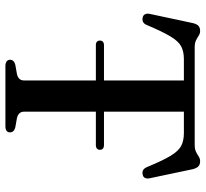

<svg xmlns="http://www.w3.org/2000/svg" viewBox="-45 -715 760 710"><g transform="rotate(90 335.0 -360.0)"><path d="M130 -349.5Q130 -356.5 134.5 -360.5Q139 -364.5 146.5 -364.5H516.5Q525 -364.5 529.5 -360.5Q534 -356.5 534 -349.5Q534 -342.5 529.5 -338.5Q525 -334.5 516.5 -334.5H146.5Q138.5 -334.5 134.2 -338.5Q130 -342.5 130 -349.5ZM154.5 -700H515.5Q532 -700 541.8 -705Q551.5 -710 559 -715Q566.5 -720 576 -720Q588 -720 594.8 -714Q601.5 -708 605.5 -693.5L639 -534.5Q641.5 -523.5 638 -516.2Q634.5 -509 625 -507.5Q616 -505.5 609.2 -509.2Q602.5 -513 598 -523Q574 -581.5 556.2 -610.8Q538.5 -640 519.5 -650Q500.5 -660 472 -660H393V-68.5Q393 -58 399.5 -51.5Q406 -45 417.5 -42.5L451.5 -36.5Q469.5 -31.5 469.5 -17Q469.5 0 446.5 0H224.5Q212.5 0 206.8 -4.8Q201 -9.5 201 -17Q201 -31.5 219 -36.5L253 -42.5Q265 -45 271.2 -51.5Q277.5 -58 277.5 -68.5V-660H198.5Q170.5 -660 151.5 -650Q132.5 -640 114.8 -610.5Q97 -581 72.5 -523Q68.5 -513 61.5 -509.2Q54.5 -505.5 45.5 -507.5Q36.5 -509 32.8 -516.2Q29 -523.5 31.5 -534.5L65.5 -693.5Q69 -708 75.8 -714Q82.5 -720 94.5 -720Q104 -720 111.5 -715Q119 -710 128.8 -705Q138.5 -700 154.5 -700Z"/></g></svg>

Font: Fraunces 24pt
Style: Regular
Weight: 400
Version: Version 1.000;[b76b70a41]